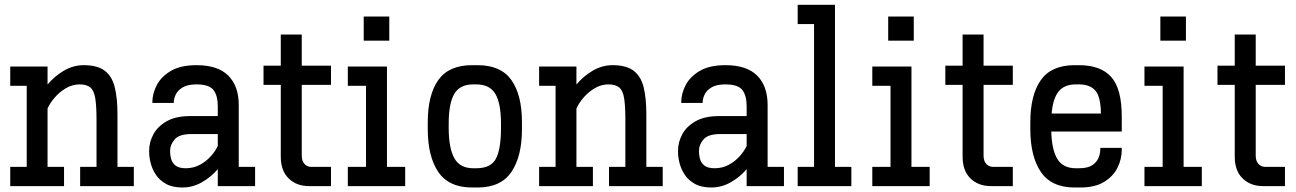

<svg xmlns="http://www.w3.org/2000/svg" viewBox="-20 -789 5493 814"><path d="M23.4 0V-81.5H93.3V-425.3H23.4V-506.8H181.6V-430.7Q210.9 -465.8 250.7 -489.3Q290.5 -512.7 335.4 -512.7Q392.6 -512.7 423.6 -489.5Q454.6 -466.3 466.3 -420.2Q478 -374 478 -304.7V-81.5H547.4V0H319.8V-81.5H389.2V-280.8Q389.2 -338.9 384 -371.6Q378.9 -404.3 363.5 -417.7Q348.1 -431.2 317.4 -431.2Q286.6 -431.2 259 -414.8Q231.4 -398.4 211.2 -374.5Q190.9 -350.6 181.6 -328.6V-81.5H251.5V0Z M753.4 5.9Q711.4 5.9 684.1 -9.3Q656.7 -24.4 641.1 -47.9Q625.5 -71.3 618.9 -97.2Q612.3 -123 612.3 -144.5V-150.4Q612.3 -186 630.4 -219.7Q648.4 -253.4 687 -275.1Q725.6 -296.9 786.6 -296.9H903.3V-337.9Q903.3 -384.3 884.8 -407.7Q866.2 -431.2 813.5 -431.2Q774.9 -431.2 753.9 -418.2Q732.9 -405.3 724.9 -387.7Q716.8 -370.1 716.8 -356V-352.5H626V-356Q626 -391.6 644.5 -427.7Q663.1 -463.9 704.3 -488.3Q745.6 -512.7 813.5 -512.7Q903.8 -512.7 948 -468.3Q992.2 -423.8 992.2 -343.8V-81.5H1061.5V0H903.3V-71.8Q874.5 -38.1 835.7 -16.1Q796.9 5.9 753.4 5.9ZM792 -220.7Q739.7 -220.7 720.5 -198Q701.2 -175.3 701.2 -150.4V-145Q701.2 -132.3 705.3 -116Q709.5 -99.6 723.6 -87.6Q737.8 -75.7 767.6 -75.7Q800.3 -75.7 827.4 -90.3Q854.5 -105 874 -127Q893.6 -148.9 903.3 -170.4V-220.7Z M1290 0Q1237.3 0 1203.9 -32.5Q1170.4 -64.9 1170.4 -125V-429.2H1097.2V-510.7H1170.4V-642.6H1259.3V-510.7H1383.3V-429.2H1259.3V-129.9Q1259.3 -106.4 1270.8 -94Q1282.2 -81.5 1299.8 -81.5H1383.3V0Z M1522 -616.7V-718.8H1630.4V-616.7ZM1454.6 0V-81.5H1531.7V-425.3H1454.6V-506.8H1620.6V-81.5H1697.8V0Z M1981.4 5.9Q1882.8 5.9 1838.1 -60.1Q1793.5 -126 1793.5 -242.2V-270.5Q1793.5 -386.2 1838.1 -449.5Q1882.8 -512.7 1981.4 -512.7H2004.9Q2103.5 -512.7 2148.2 -449.5Q2192.9 -386.2 2192.9 -270.5V-242.2Q2192.9 -126 2148.2 -60.1Q2103.5 5.9 2004.9 5.9ZM1986.3 -431.2Q1929.7 -431.2 1906 -390.9Q1882.3 -350.6 1882.3 -265.1V-247.1Q1882.3 -161.6 1906 -118.7Q1929.7 -75.7 1986.3 -75.7H1999.5Q2061 -75.7 2082.5 -116.2Q2104 -156.7 2104 -247.1V-265.1Q2104 -350.6 2080.1 -390.9Q2056.2 -431.2 1999.5 -431.2Z M2265.6 0V-81.5H2335.4V-425.3H2265.6V-506.8H2423.8V-430.7Q2453.1 -465.8 2492.9 -489.3Q2532.7 -512.7 2577.6 -512.7Q2634.8 -512.7 2665.8 -489.5Q2696.8 -466.3 2708.5 -420.2Q2720.2 -374 2720.2 -304.7V-81.5H2789.6V0H2562V-81.5H2631.3V-280.8Q2631.3 -338.9 2626.2 -371.6Q2621.1 -404.3 2605.7 -417.7Q2590.3 -431.2 2559.6 -431.2Q2528.8 -431.2 2501.2 -414.8Q2473.6 -398.4 2453.4 -374.5Q2433.1 -350.6 2423.8 -328.6V-81.5H2493.7V0Z M2995.6 5.9Q2953.6 5.9 2926.3 -9.3Q2898.9 -24.4 2883.3 -47.9Q2867.7 -71.3 2861.1 -97.2Q2854.5 -123 2854.5 -144.5V-150.4Q2854.5 -186 2872.6 -219.7Q2890.6 -253.4 2929.2 -275.1Q2967.8 -296.9 3028.8 -296.9H3145.5V-337.9Q3145.5 -384.3 3127 -407.7Q3108.4 -431.2 3055.7 -431.2Q3017.1 -431.2 2996.1 -418.2Q2975.1 -405.3 2967 -387.7Q2959 -370.1 2959 -356V-352.5H2868.2V-356Q2868.2 -391.6 2886.7 -427.7Q2905.3 -463.9 2946.5 -488.3Q2987.8 -512.7 3055.7 -512.7Q3146 -512.7 3190.2 -468.3Q3234.4 -423.8 3234.4 -343.8V-81.5H3303.7V0H3145.5V-71.8Q3116.7 -38.1 3077.9 -16.1Q3039.1 5.9 2995.6 5.9ZM3034.2 -220.7Q2981.9 -220.7 2962.6 -198Q2943.4 -175.3 2943.4 -150.4V-145Q2943.4 -132.3 2947.5 -116Q2951.7 -99.6 2965.8 -87.6Q2980 -75.7 3009.8 -75.7Q3042.5 -75.7 3069.6 -90.3Q3096.7 -105 3116.2 -127Q3135.7 -148.9 3145.5 -170.4V-220.7Z M3361.8 0V-81.5H3431.2V-687H3361.8V-768.6H3520V-81.5H3589.4V0Z M3745.6 -616.7V-718.8H3854V-616.7ZM3678.2 0V-81.5H3755.4V-425.3H3678.2V-506.8H3844.2V-81.5H3921.4V0Z M4180.7 0Q4127.9 0 4094.5 -32.5Q4061 -64.9 4061 -125V-429.2H3987.8V-510.7H4061V-642.6H4149.9V-510.7H4273.9V-429.2H4149.9V-129.9Q4149.9 -106.4 4161.4 -94Q4172.9 -81.5 4190.4 -81.5H4273.9V0Z M4536.1 5.9Q4437.5 5.9 4392.8 -60.1Q4348.1 -126 4348.1 -242.2V-270.5Q4348.1 -386.2 4392.8 -449.5Q4437.5 -512.7 4536.1 -512.7H4554.7Q4646 -512.7 4690.9 -462.9Q4735.8 -413.1 4735.8 -294.9V-231.4H4437Q4439 -153.8 4462.9 -114.7Q4486.8 -75.7 4541 -75.7H4555.2Q4590.3 -75.7 4609.9 -88.1Q4629.4 -100.6 4637.2 -119.6Q4645 -138.7 4645 -158.7V-162.1H4735.8V-153.8Q4735.8 -114.7 4717.8 -78.1Q4699.7 -41.5 4660.9 -17.8Q4622.1 5.9 4560.5 5.9ZM4541 -431.2Q4492.2 -431.2 4468 -401.1Q4443.8 -371.1 4438.5 -307.6H4647.5Q4646.5 -378.9 4623.8 -405Q4601.1 -431.2 4554.2 -431.2Z M4899.4 -616.7V-718.8H5007.8V-616.7ZM4832 0V-81.5H4909.2V-425.3H4832V-506.8H4998V-81.5H5075.2V0Z M5334.5 0Q5281.7 0 5248.3 -32.5Q5214.8 -64.9 5214.8 -125V-429.2H5141.6V-510.7H5214.8V-642.6H5303.7V-510.7H5427.7V-429.2H5303.7V-129.9Q5303.7 -106.4 5315.2 -94Q5326.7 -81.5 5344.2 -81.5H5427.7V0Z"/></svg>

Font: Kay Pho Du SemiBold
Style: Regular
Weight: 600
Designer: Victor Gaultney, Khu Oo Reh
Foundry: SIL International
Version: Version 3.000